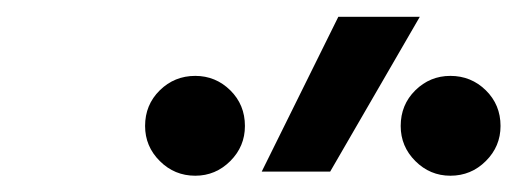

<svg xmlns="http://www.w3.org/2000/svg" viewBox="-20 -815 626 230"><path d="M293.5 -609.4 385.3 -794.9H482.9L375.5 -609.4ZM213.9 -604.5Q189 -604.5 171.4 -622.1Q153.8 -639.6 153.8 -664.1Q153.8 -689.5 171.4 -706.8Q189 -724.1 213.9 -724.1Q238.3 -724.1 255.9 -706.8Q273.4 -689.5 273.4 -664.1Q273.4 -639.6 255.9 -622.1Q238.3 -604.5 213.9 -604.5ZM519.5 -604.5Q495.1 -604.5 477.5 -622.1Q460 -639.6 460 -664.1Q460 -689.5 477.5 -706.8Q495.1 -724.1 519.5 -724.1Q544.4 -724.1 562 -706.8Q579.6 -689.5 579.6 -664.1Q579.6 -639.6 562 -622.1Q544.4 -604.5 519.5 -604.5Z"/></svg>

Font: Cascadia Mono PL SemiLight
Style: Italic
Weight: 350
Italic angle: -10°
Monospace: yes
Designer: Aaron Bell
Foundry: Saja Typeworks
Version: Version 2404.023; ttfautohint (v1.8.4)